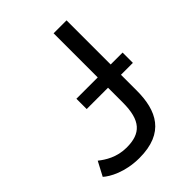

<svg xmlns="http://www.w3.org/2000/svg" viewBox="-207 -801 923 923"><g transform="rotate(-45 255.0 -339.0)"><path d="M412 -697H324V-397H179V-327H324V-227C324 -104 280 -60 184 -60C117 -60 70 -91 41 -114L3 -42C28 -19 95 19 192 19C363 19 412 -84 412 -220V-327H493V-397H412Z"/></g></svg>

Font: Repo
Style: Regular
Weight: 400
Designer: Stefan Peev
Foundry: Context Ltd
Version: Version 0.000